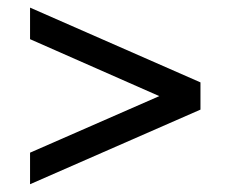

<svg xmlns="http://www.w3.org/2000/svg" viewBox="-20 -595 598 499"><path d="M58.1 -575.2 501 -380.9V-310.1L58.1 -116.2V-198.2L394 -345.2L58.1 -493.2Z"/></svg>

Font: LT Superior Med
Style: Regular
Weight: 500
Designer: Daniel Lyons
Foundry: LyonsType
Version: Version 1.000